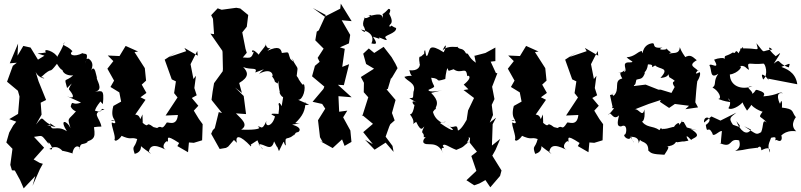

<svg xmlns="http://www.w3.org/2000/svg" viewBox="-20 -807 4430 1062"><path d="M190 -477 149 -544 109 -553 77 -499 80 -566 34 -457 73 -460 51 -443 19 -355 79 -305C82 -294 85 -284 88 -273L80 -177L31 -148L70 -134L53 -113L31 -74L15 -19L49 16L37 105L46 135L62 136L91 189L111 235L175 167L160 221L201 128L217 99L200 94L166 75L224 10L168 -50C221 -57 204 -65 250 -10C237 -44 294 34 253 17C305 -16 333 42 326 27C369 35 389 47 381 39C392 -19 432 7 420 20C423 -23 439 -3 463 -20C476 -63 460 -49 441 -18C513 -36 507 -52 497 -123C486 -87 472 -106 541 -107C531 -161 480 -180 558 -202C526 -214 558 -177 505 -195C524 -251 567 -247 506 -277L549 -231C558 -319 542 -302 505 -300C559 -309 509 -369 516 -378C510 -398 506 -439 489 -425C467 -396 518 -453 469 -483C445 -475 468 -498 451 -455C475 -523 451 -504 436 -513C390 -489 356 -504 381 -524C344 -563 318 -549 338 -575C306 -499 294 -498 298 -490C287 -521 213 -546 234 -517C186 -507 166 -519 226 -499ZM288 -104C230 -119 231 -113 260 -116C201 -148 225 -175 179 -118L210 -173L205 -239L235 -254L193 -358L177 -410C195 -367 253 -369 208 -381C280 -448 243 -387 295 -454C328 -398 338 -423 344 -435C308 -435 326 -385 385 -390C338 -349 334 -385 351 -320C408 -377 348 -317 365 -308C393 -273 390 -258 350 -275L428 -240C378 -219 382 -259 371 -218C369 -227 372 -202 400 -191C356 -139 351 -160 370 -99C349 -143 306 -150 350 -81C289 -121 265 -68 257 -125Z M829 -104C779 -143 812 -90 766 -130C766 -130 772 -94 768 -174C745 -121 768 -170 728 -173L785 -255L757 -269L790 -293L764 -339L788 -361L781 -430L724 -519L744 -522C721 -532 698 -543 675 -553L641 -497L576 -500L607 -469L574 -427L611 -361L591 -326L640 -296L650 -245L607 -221C583 -135 643 -143 594 -138C616 -157 632 -111 599 -130C592 -116 623 -50 613 -35C620 -9 675 -75 645 -59C711 -28 698 -52 739 -38C725 18 708 -6 725 44C777 32 757 -25 752 -5C806 42 832 48 803 38C809 -37 893 24 909 25C853 12 911 -46 908 -19C915 -36 887 -71 971 -16L961 1L1020 35L1025 -19L1052 -17L1098 -31L1101 -120L1080 -149L1052 -195L1077 -222L1041 -265L1068 -280L1055 -320L1064 -388L1050 -370L1034 -452L1071 -525L1074 -499L1000 -542L1010 -524L916 -492L963 -524L891 -477L930 -368L953 -357L943 -292L962 -268L896 -168L964 -171C957 -100 903 -139 901 -127C870 -78 878 -120 849 -99Z M1316 -481 1345 -515 1338 -537 1320 -628 1345 -659 1353 -724 1309 -760 1287 -764 1206 -753 1184 -761 1148 -723 1158 -703 1164 -618 1144 -621 1210 -526 1211 -517 1213 -426 1212 -413 1164 -347 1156 -300 1150 -255 1155 -248 1208 -182 1190 -187 1168 -98 1157 -87 1148 -67 1195 17 1230 11 1242 4 1274 -33 1290 -17C1280 -60 1306 -63 1368 3C1376 -18 1343 10 1404 -31C1418 13 1461 44 1410 -9C1442 -15 1480 38 1496 -25C1528 40 1501 -27 1523 29C1564 -54 1541 -16 1561 -2C1553 -71 1570 -16 1618 -75C1591 -34 1608 -76 1627 -76C1631 -75 1662 -98 1596 -118C1660 -129 1653 -120 1613 -126C1654 -165 1671 -198 1669 -248C1672 -233 1626 -219 1690 -228L1629 -255C1657 -253 1675 -324 1659 -344C1658 -316 1619 -398 1614 -391C1638 -353 1635 -371 1621 -387C1627 -451 1634 -410 1594 -484C1605 -472 1616 -451 1586 -481C1569 -524 1585 -519 1539 -514C1534 -539 1521 -555 1459 -526C1507 -572 1461 -509 1449 -565C1462 -562 1409 -511 1412 -504C1354 -565 1377 -487 1388 -534C1369 -468 1361 -493 1297 -489ZM1314 -90C1357 -117 1316 -148 1285 -180L1341 -176L1328 -276L1280 -323L1318 -293L1303 -348C1359 -381 1353 -408 1325 -436C1370 -418 1407 -438 1392 -406C1463 -431 1441 -431 1413 -399C1495 -442 1493 -373 1483 -387C1513 -349 1486 -362 1516 -345C1524 -385 1514 -337 1532 -284C1523 -319 1522 -282 1546 -269L1538 -220C1521 -253 1521 -229 1521 -229C1532 -202 1504 -143 1537 -176C1460 -182 1479 -175 1501 -163C1486 -103 1442 -103 1454 -139C1427 -74 1421 -117 1406 -105C1430 -99 1404 -86 1314 -90Z M1886 0 1924 -22 1918 -85 1878 -158 1901 -195 1856 -189 1852 -275 1925 -269 1849 -338 1882 -336 1911 -452 1873 -437 1887 -537 1860 -545 1910 -567 1917 -614 1870 -695 1925 -690 1865 -787 1862 -759 1776 -715 1710 -763 1782 -724 1743 -639 1732 -632 1724 -584 1770 -538 1737 -487 1748 -465 1722 -443 1706 -385 1774 -328 1769 -315 1709 -244 1762 -232 1779 -206 1739 -142 1750 -48 1765 -21 1750 -27 1820 12 1872 -36Z M2151 0 2113 -51 2133 -107 2139 -120 2163 -141 2148 -182 2168 -254 2118 -313 2125 -315 2144 -379V-371L2179 -430L2167 -455L2146 -491L2102 -548L2050 -514L2020 -539L1989 -510L2005 -453L2049 -427L1976 -381L1993 -349L1992 -297L2017 -269L1984 -165L1981 -173L2043 -122L1989 -76L2042 -10L1999 -34L2052 21L2113 -18L2157 33ZM2080 -592C2058 -617 2141 -563 2113 -597C2097 -611 2175 -621 2171 -652C2142 -662 2149 -672 2137 -658C2122 -677 2170 -665 2131 -734C2110 -695 2158 -758 2129 -758C2076 -701 2101 -756 2098 -705C2094 -745 2041 -718 2017 -719C2055 -739 2011 -695 1992 -710C2008 -716 1977 -684 1993 -657C1980 -687 2026 -599 1977 -644C2055 -626 2042 -580 2034 -567C2065 -560 2068 -566 2043 -604Z M2580 -45 2578 -18 2618 32 2587 56 2615 138 2560 190 2603 218 2631 208 2665 189 2692 229 2746 166 2754 136 2703 54 2721 22 2747 -39 2701 -2 2705 -120 2724 -156 2689 -129 2707 -171 2700 -227 2715 -259 2702 -327 2731 -402 2723 -403 2694 -466 2720 -469V-544L2665 -514L2600 -497L2604 -499L2612 -460C2568 -490 2574 -516 2558 -511C2539 -549 2521 -527 2509 -550C2515 -540 2461 -562 2428 -528C2447 -572 2454 -558 2434 -518C2357 -568 2359 -533 2355 -530C2340 -481 2338 -491 2331 -531C2317 -507 2342 -521 2308 -494C2284 -502 2315 -412 2298 -461C2311 -443 2292 -411 2244 -419C2258 -358 2283 -402 2217 -382C2228 -358 2286 -348 2267 -299C2263 -265 2271 -265 2244 -264L2284 -240C2244 -262 2270 -219 2273 -228C2261 -153 2242 -185 2250 -171C2290 -117 2242 -109 2282 -133C2311 -70 2318 -103 2327 -107C2300 -57 2328 -84 2324 -48C2349 -51 2319 -45 2321 -21C2335 9 2397 -39 2432 42C2404 -10 2453 25 2429 0C2435 -19 2463 7 2504 22C2554 3 2537 3 2578 -25C2537 -1 2600 -49 2559 -50ZM2489 -424C2532 -392 2560 -447 2564 -384C2563 -395 2604 -386 2545 -339L2571 -313L2544 -309L2602 -265L2569 -196L2561 -143C2563 -150 2535 -91 2513 -85C2507 -135 2489 -84 2453 -116C2503 -86 2498 -67 2413 -127C2459 -139 2452 -131 2424 -130C2446 -121 2383 -134 2373 -197C2417 -205 2366 -236 2371 -183C2406 -226 2407 -250 2365 -293L2426 -308C2418 -305 2349 -293 2350 -310C2404 -334 2374 -320 2365 -377C2425 -372 2377 -350 2443 -370C2445 -396 2452 -444 2466 -436C2495 -454 2436 -457 2462 -415Z M3044 -104C2994 -143 3027 -90 2981 -130C2981 -130 2987 -94 2983 -174C2960 -121 2983 -170 2943 -173L3000 -255L2972 -269L3005 -293L2979 -339L3003 -361L2996 -430L2939 -519L2959 -522C2936 -532 2913 -543 2890 -553L2856 -497L2791 -500L2822 -469L2789 -427L2826 -361L2806 -326L2855 -296L2865 -245L2822 -221C2798 -135 2858 -143 2809 -138C2831 -157 2847 -111 2814 -130C2807 -116 2838 -50 2828 -35C2835 -9 2890 -75 2860 -59C2926 -28 2913 -52 2954 -38C2940 18 2923 -6 2940 44C2992 32 2972 -25 2967 -5C3021 42 3047 48 3018 38C3024 -37 3108 24 3124 25C3068 12 3126 -46 3123 -19C3130 -36 3102 -71 3186 -16L3176 1L3235 35L3240 -19L3267 -17L3313 -31L3316 -120L3295 -149L3267 -195L3292 -222L3256 -265L3283 -280L3270 -320L3279 -388L3265 -370L3249 -452L3286 -525L3289 -499L3215 -542L3225 -524L3131 -492L3178 -524L3106 -477L3145 -368L3168 -357L3158 -292L3177 -268L3111 -168L3179 -171C3172 -100 3118 -139 3116 -127C3085 -78 3093 -120 3064 -99Z M3839 -85 3779 -102 3762 -132C3732 -132 3775 -161 3736 -115C3745 -151 3679 -87 3724 -102C3706 -114 3682 -92 3643 -94C3652 -70 3638 -117 3628 -87C3586 -116 3553 -95 3523 -147C3528 -120 3552 -138 3544 -202C3534 -151 3511 -213 3488 -201L3568 -232L3635 -254L3630 -244L3681 -210L3713 -232L3791 -222L3771 -203L3841 -213L3826 -241C3828 -267 3833 -340 3839 -372C3815 -321 3864 -389 3850 -408C3805 -383 3849 -430 3842 -414C3828 -435 3780 -443 3834 -474C3805 -498 3796 -512 3749 -478C3792 -488 3762 -487 3740 -546C3738 -501 3695 -520 3680 -508C3702 -536 3703 -496 3663 -542C3690 -530 3599 -527 3644 -544C3574 -536 3614 -573 3583 -567C3524 -555 3538 -485 3530 -525C3505 -521 3493 -494 3446 -490C3466 -470 3496 -463 3464 -462C3408 -465 3458 -416 3432 -409C3438 -445 3446 -407 3399 -403C3431 -409 3395 -415 3422 -373C3370 -361 3413 -313 3374 -277C3351 -292 3397 -292 3354 -281L3368 -217C3356 -193 3405 -236 3345 -171C3357 -204 3369 -133 3404 -169C3400 -146 3385 -105 3416 -108C3452 -126 3446 -72 3438 -64C3416 -58 3468 -16 3470 -56C3476 -23 3504 5 3467 -50C3542 -54 3496 24 3520 -34C3528 -18 3567 -26 3566 26C3582 41 3587 46 3655 49C3679 13 3687 -1 3659 4C3727 0 3711 -30 3726 -20C3789 -31 3733 -18 3788 -29C3768 -63 3780 -58 3803 -33C3815 -47 3871 -51 3800 -94ZM3712 -326 3694 -293 3635 -311H3622L3551 -339L3486 -331C3490 -347 3492 -323 3500 -366C3520 -374 3534 -364 3548 -406C3532 -404 3558 -403 3564 -451C3612 -452 3565 -421 3604 -445C3628 -421 3688 -436 3633 -376C3705 -380 3663 -431 3682 -380C3747 -342 3679 -374 3711 -327Z M4134 -90C4110 -53 4073 -84 4053 -137C4083 -102 4080 -99 4034 -117C4008 -155 4020 -157 4053 -184L3965 -140L3915 -163L3874 -129C3870 -179 3938 -153 3884 -116C3892 -58 3895 -118 3920 -71C3923 -41 3958 -86 3973 -82C3964 -4 3971 -7 3960 -16C4037 18 4007 -47 4070 -30C4063 -35 4090 7 4046 28C4130 18 4074 21 4170 10C4158 27 4189 -20 4191 23C4184 32 4244 -13 4239 37C4229 7 4225 2 4245 -45C4292 -58 4254 -22 4276 -33C4317 -8 4303 -75 4297 -54C4296 -47 4317 -90 4384 -81C4340 -120 4393 -170 4382 -159C4356 -190 4377 -204 4304 -212C4306 -202 4309 -278 4295 -234C4296 -224 4259 -304 4311 -291C4290 -304 4285 -280 4203 -274C4201 -278 4225 -292 4176 -307C4152 -316 4165 -303 4141 -288C4144 -310 4090 -327 4142 -330C4079 -307 4018 -332 4017 -395C4063 -401 4097 -447 4067 -440C4102 -451 4109 -424 4123 -421C4108 -475 4124 -446 4202 -455C4212 -459 4233 -393 4201 -367C4177 -424 4226 -376 4231 -363L4229 -372C4283 -362 4336 -351 4390 -341C4380 -413 4321 -428 4302 -437C4354 -458 4351 -462 4343 -434C4273 -458 4302 -488 4260 -455C4304 -524 4305 -522 4271 -496C4225 -535 4226 -558 4252 -533C4185 -528 4219 -501 4164 -568C4177 -520 4176 -538 4114 -539C4075 -541 4062 -538 4083 -528C4106 -571 4068 -527 4066 -512C4043 -543 4053 -503 4034 -517C3989 -489 3987 -507 3989 -479C3989 -491 3951 -486 3930 -477C3966 -414 3911 -462 3904 -446C3919 -423 3904 -366 3953 -399C3923 -357 3945 -338 3921 -323C3959 -303 3975 -258 3952 -260C3976 -252 3977 -249 4020 -242C3988 -286 4038 -250 4009 -209C4020 -194 4073 -218 4094 -249C4081 -253 4085 -237 4112 -195C4147 -236 4143 -243 4129 -238C4145 -202 4221 -179 4200 -192C4170 -150 4184 -171 4222 -129C4194 -153 4205 -109 4190 -76C4161 -60 4168 -62 4096 -109Z"/></svg>

Font: Asimov Aggro
Style: Medium
Weight: 500
Designer: Google
Version: Version 2.000980; 2014